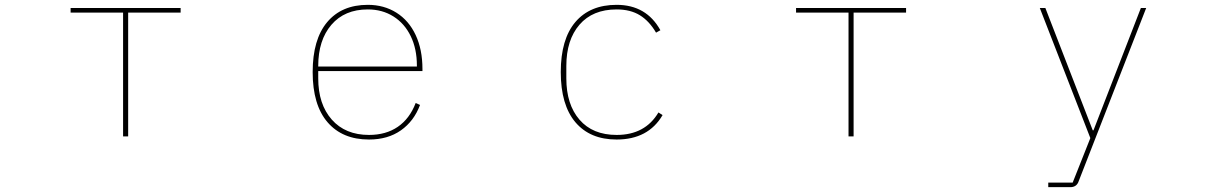

<svg xmlns="http://www.w3.org/2000/svg" viewBox="-20 -564 5040 794"><path d="M510 0H489V-512H272V-531H727V-512H510Z M1273 -266Q1273 -401 1333 -472.5Q1393 -544 1501 -544Q1568 -544 1619.5 -511.5Q1671 -479 1699 -419Q1727 -359 1727 -279V-270H1296V-240Q1296 -133 1352 -69.5Q1408 -6 1506 -6Q1576 -6 1625 -39.5Q1674 -73 1699 -138L1717 -130Q1692 -63 1638 -25Q1584 13 1506 13Q1396 13 1334.5 -58.5Q1273 -130 1273 -266ZM1296 -291V-289H1704V-293Q1704 -362 1678.5 -414.5Q1653 -467 1607 -496Q1561 -525 1501 -525Q1405 -525 1350.5 -461.5Q1296 -398 1296 -291Z M2299 -266Q2299 -402 2359.5 -473Q2420 -544 2530 -544Q2653 -544 2711 -439L2693 -429Q2665 -477 2626 -501Q2587 -525 2530 -525Q2431 -525 2376.5 -462Q2322 -399 2322 -291V-240Q2322 -132 2376.5 -69Q2431 -6 2530 -6Q2648 -6 2703 -99L2720 -88Q2661 13 2530 13Q2420 13 2359.5 -58.5Q2299 -130 2299 -266Z M3510 0H3489V-512H3272V-531H3727V-512H3510Z M4315 210V191H4416L4489 7L4280 -531H4303L4499 -25H4502L4698 -531H4720L4439 190Q4430 210 4406 210Z"/></svg>

Font: IBM Plex Sans JP Thin
Style: Regular
Weight: 100
Designer: Mike Abbink; Paul van der Laan; Pieter van Rosmalen; Wujin Sim; Yejin Wi; Jinhee Kim; Boomi Park; Yona Kim; Kichan Ma
Foundry: Sandoll Inc.
Version: Version 1.001